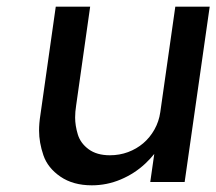

<svg xmlns="http://www.w3.org/2000/svg" viewBox="-20 -545 648 575"><path d="M255 10Q199 10 161 -16Q123 -42 110 -80Q97 -118 97 -154Q97 -176 101 -201L147 -525H250L208 -229Q205 -210 205 -193Q205 -169 213 -142.5Q221 -116 245.5 -98Q270 -80 309 -80Q338 -80 363.5 -89.5Q389 -99 409 -116Q429 -133 442.5 -157Q456 -181 460 -209L505 -525H608L533 0H430L442 -84Q430 -69 415 -55Q383 -25 341.5 -7.5Q300 10 255 10Z"/></svg>

Font: Lexend
Style: Italic
Weight: 400
Italic angle: -8.13011°
Designer: Bonnie Shaver-Troup, Thomas Jockin
Foundry: Lexend
Version: Version 1.007